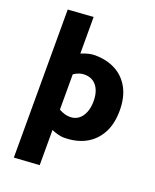

<svg xmlns="http://www.w3.org/2000/svg" viewBox="-167 -800 899 1114"><g transform="rotate(20 282.5 -243.5)"><path d="M296 -500Q370 -500 425 -471Q480 -442 511 -385.5Q542 -329 542 -247Q542 -165 511 -107.5Q480 -50 424 -19.5Q368 11 289 11Q275 11 255 6Q235 1 214 -8V209L58 219V-695L214 -706V-480Q235 -489 256.5 -494.5Q278 -500 296 -500ZM283 -114Q313 -114 335 -130.5Q357 -147 369 -177Q381 -207 381 -246Q381 -286 369 -314.5Q357 -343 334.5 -358.5Q312 -374 279 -374Q262 -374 246.5 -368.5Q231 -363 214 -352V-134Q232 -124 248.5 -119Q265 -114 283 -114Z"/></g></svg>

Font: Catamaran Thin ExtraBold
Style: Regular
Weight: 800
Version: Version 2.000